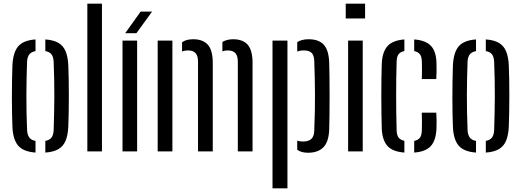

<svg xmlns="http://www.w3.org/2000/svg" viewBox="-20 -820 2824 1040"><path d="M47.3 -133.1Q45.9 -163.7 45.2 -205.3Q44.4 -247 44.4 -293.1Q44.4 -339.1 45.2 -384.2Q45.9 -429.3 47.3 -466.6Q50.8 -536.5 78.7 -569.1Q106.5 -601.8 172.4 -606.4V-543.2Q148.1 -538.5 137.8 -524.2Q127.4 -509.8 126.5 -482.3Q125.1 -442.4 124.1 -397.9Q123.2 -353.4 123 -306.4Q122.8 -259.4 123.7 -211.8Q124.7 -164.2 126.6 -117.8Q127.6 -90.4 138.1 -75.7Q148.6 -60.9 172.4 -56.7V6.4Q106.4 1.7 78.3 -31.3Q50.2 -64.3 47.3 -133.1ZM225.5 6.4V-56.7Q249.6 -61.4 259.7 -75.9Q269.7 -90.4 270.7 -116.5Q272.2 -161.9 273.1 -207.2Q274.1 -252.5 274.3 -298.3Q274.5 -344.1 273.5 -390.4Q272.6 -436.8 270.7 -484Q269.7 -510.9 259.5 -525Q249.2 -539.1 225.5 -543.3V-606.4Q270 -603.3 296.4 -587.7Q322.9 -572.2 335.3 -542.3Q347.8 -512.5 350 -466.6Q351.4 -432.6 352.2 -390.7Q352.9 -348.7 352.9 -303.8Q352.9 -258.8 352.2 -215Q351.4 -171.2 350 -133.1Q347.7 -87.1 335.2 -57.4Q322.8 -27.8 296.3 -12.2Q269.9 3.3 225.5 6.4Z M453.1 0V-800H532.3V0Z M643.6 0V-600H722.8V0ZM658 -640 741.7 -757.1H803.9L718.7 -640Z M834.1 0V-600H913.8V0ZM1268.2 0V-487Q1267.8 -518.9 1254.2 -532.9Q1240.6 -546.9 1213.2 -546.9Q1196.7 -546.9 1184.7 -541.7V-592.9Q1196.7 -599.9 1211 -603.6Q1225.3 -607.4 1243.1 -607.4Q1295.2 -607.4 1321.4 -578.1Q1347.5 -548.7 1348 -480.9V0ZM1052.6 0V-487Q1052.1 -518.8 1038.7 -532.8Q1025.4 -546.9 997.7 -546.9Q989.1 -546.9 980.9 -545.4Q972.7 -543.9 966.1 -541.2V-591.1Q977.6 -599.3 992.2 -603.4Q1006.9 -607.4 1026.7 -607.4Q1078.7 -607.4 1105.4 -578.1Q1132 -548.7 1132.5 -480.9V0Z M1456.1 200V-600H1537V200ZM1590 -58.3Q1596.3 -55.7 1604.4 -54.6Q1612.4 -53.5 1621.3 -53.5Q1651.3 -53.5 1666.5 -67.6Q1681.6 -81.7 1682.3 -113.4Q1684.8 -175.3 1685.6 -224.1Q1686.4 -272.9 1686.1 -315.3Q1685.9 -357.7 1684.9 -399.4Q1683.9 -441.2 1682.3 -488.5Q1681.6 -519.3 1668.5 -533.1Q1655.4 -546.9 1625.1 -546.9Q1605.4 -546.9 1590 -540.7V-591.9Q1601.9 -599.4 1616.8 -603.4Q1631.7 -607.4 1652.2 -607.4Q1706.2 -607.4 1733.5 -578.1Q1760.8 -548.7 1763.2 -480.9Q1764.2 -450.3 1764.7 -402.2Q1765.3 -354.2 1765.3 -300.6Q1765.3 -247.1 1764.7 -198.7Q1764.2 -150.3 1763.2 -119.1Q1760.8 -51.8 1731.7 -22.2Q1702.5 7.4 1648.5 7.4Q1612.7 7.4 1590 -8.6Z M1852.7 -720V-800H1957.6V-720ZM1865.6 0V-600H1944.8V0Z M2047.9 -122.9Q2046.9 -158.9 2046.2 -203.6Q2045.4 -248.3 2045.4 -296.5Q2045.4 -344.7 2046 -390.9Q2046.5 -437.1 2047.9 -475.9Q2051 -540 2079.6 -570.9Q2108.3 -601.7 2170.4 -606.4V-543.3Q2148.5 -539.2 2138.7 -525.8Q2128.9 -512.3 2128.4 -486Q2126.9 -439.7 2126.4 -394Q2125.8 -348.3 2125.8 -302.4Q2125.8 -256.6 2126.4 -209.9Q2126.9 -163.3 2128.4 -115Q2128.9 -88.5 2138.9 -75Q2148.9 -61.5 2170.4 -57.3V6.4Q2106.8 1.6 2078.9 -29.2Q2050.9 -60.1 2047.9 -122.9ZM2223.6 6.4V-56.8Q2245.5 -61 2255 -74.6Q2264.4 -88.2 2265 -115.5Q2265.6 -136.5 2265.6 -158.5Q2265.6 -180.4 2264.6 -209.8H2343.2Q2344.6 -191.8 2344.9 -166.1Q2345.2 -140.3 2344.2 -122.9Q2341.5 -59.9 2313.7 -29.1Q2285.8 1.8 2223.6 6.4ZM2264.6 -391.7Q2265.5 -407.8 2265.6 -424.4Q2265.6 -441 2265.6 -457Q2265.5 -473 2265 -486.5Q2264.4 -512.6 2254.8 -525.8Q2245.1 -539.1 2223.6 -543.2V-606.4Q2285.8 -601.8 2314.3 -571.5Q2342.8 -541.2 2344.2 -478.5Q2344.8 -458.1 2344.7 -434.7Q2344.6 -411.2 2343.2 -391.7Z M2433.3 -133.1Q2431.9 -163.7 2431.2 -205.3Q2430.4 -247 2430.4 -293.1Q2430.4 -339.1 2431.2 -384.2Q2431.9 -429.3 2433.3 -466.6Q2436.8 -536.5 2464.7 -569.1Q2492.5 -601.8 2558.4 -606.4V-543.2Q2534.1 -538.5 2523.8 -524.2Q2513.4 -509.8 2512.5 -482.3Q2511.1 -442.4 2510.1 -397.9Q2509.2 -353.4 2509 -306.4Q2508.8 -259.4 2509.7 -211.8Q2510.7 -164.2 2512.6 -117.8Q2513.6 -90.4 2524.1 -75.7Q2534.6 -60.9 2558.4 -56.7V6.4Q2492.4 1.7 2464.3 -31.3Q2436.2 -64.3 2433.3 -133.1ZM2611.5 6.4V-56.7Q2635.6 -61.4 2645.7 -75.9Q2655.7 -90.4 2656.7 -116.5Q2658.2 -161.9 2659.1 -207.2Q2660.1 -252.5 2660.3 -298.3Q2660.5 -344.1 2659.5 -390.4Q2658.6 -436.8 2656.7 -484Q2655.7 -510.9 2645.5 -525Q2635.2 -539.1 2611.5 -543.3V-606.4Q2656 -603.3 2682.4 -587.7Q2708.9 -572.2 2721.3 -542.3Q2733.8 -512.5 2736 -466.6Q2737.4 -432.6 2738.2 -390.7Q2738.9 -348.7 2738.9 -303.8Q2738.9 -258.8 2738.2 -215Q2737.4 -171.2 2736 -133.1Q2733.7 -87.1 2721.2 -57.4Q2708.8 -27.8 2682.3 -12.2Q2655.9 3.3 2611.5 6.4Z"/></svg>

Font: Big Shoulders Stencil Text Thin
Style: Regular
Weight: 100
Designer: Patric King
Foundry: XO Type Co
Version: Version 2.001